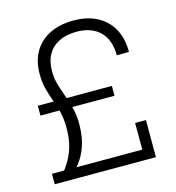

<svg xmlns="http://www.w3.org/2000/svg" viewBox="-109 -831 847 924"><g transform="rotate(-15 314.0 -369.0)"><path d="M107 -47Q133 -81 147.5 -112Q162 -143 168.5 -175.5Q175 -208 175 -249Q175 -292 166.5 -326.5Q158 -361 146 -392.5Q134 -424 125.5 -457.5Q117 -491 117 -531Q117 -595 144 -641.5Q171 -688 221.5 -713Q272 -738 340 -738Q409 -738 458 -712Q507 -686 533.5 -638Q560 -590 560 -523L499 -522Q499 -599 457 -640.5Q415 -682 341 -682Q290 -682 253.5 -664Q217 -646 197.5 -612Q178 -578 178 -529Q178 -492 187.5 -460.5Q197 -429 208.5 -397.5Q220 -366 229.5 -330Q239 -294 239 -251Q239 -210 231.5 -173Q224 -136 206 -101.5Q188 -67 155 -32ZM50 0V-52H500V-185H554V0ZM69 -337V-386H438V-337Z"/></g></svg>

Font: Mona Sans Light
Style: Regular
Weight: 300
Designer: Deni Anggara
Foundry: GitHub
Version: Version 2.000